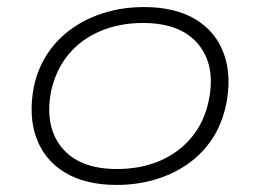

<svg xmlns="http://www.w3.org/2000/svg" viewBox="-20 -515 735 543"><path d="M310 8Q221 8 163 -27.5Q105 -63 82.5 -126Q60 -189 76 -271Q88 -325 116.5 -366.5Q145 -408 186.5 -436.5Q228 -465 279 -480Q330 -495 387 -495Q476 -495 533.5 -460Q591 -425 613.5 -362Q636 -299 619 -217Q607 -162 579 -120.5Q551 -79 510 -50.5Q469 -22 418 -7Q367 8 310 8ZM311 -37Q377 -37 430.5 -59.5Q484 -82 520.5 -125Q557 -168 570 -229Q591 -328 541.5 -389Q492 -450 384 -450Q319 -450 265 -427.5Q211 -405 175 -362.5Q139 -320 125 -259Q105 -159 154.5 -98Q204 -37 311 -37Z"/></svg>

Font: Nunito Sans 10pt Expanded ExtraLight
Style: Italic
Weight: 250
Width: 7
Italic angle: -9°
Designer: Vernon Adams
Foundry: Vernon Adams
Version: Version 3.101;gftools[0.9.27]